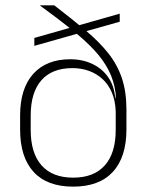

<svg xmlns="http://www.w3.org/2000/svg" viewBox="-20 -684 546 716"><path d="M253 12Q155.5 12 105.2 -43Q55 -98 55 -201V-253.5Q55 -354 104 -408.5Q153 -463 242 -463Q288.5 -463 325.2 -445.2Q362 -427.5 384.2 -395Q406.5 -362.5 409.5 -318L421 -317.5L411.5 -269Q410 -309 397 -339.2Q384 -369.5 362 -389.5Q340 -409.5 311.5 -419.8Q283 -430 250 -430Q174 -430 134.2 -384.5Q94.5 -339 94.5 -253.5V-199.5Q94.5 -113 135 -67.2Q175.5 -21.5 253 -21.5Q330 -21.5 370.8 -67.2Q411.5 -113 411.5 -199.5Q411.5 -225.5 411.5 -251Q411.5 -276.5 411.5 -303.5Q411 -312.5 411 -319.2Q411 -326 411.5 -334.5Q405.5 -382 385.5 -421.2Q365.5 -460.5 330.8 -497.8Q296 -535 245.8 -575Q195.5 -615 129 -663.5V-664H182.5Q249.5 -612.5 300 -570Q350.5 -527.5 384 -485.2Q417.5 -443 434.5 -392.5Q451.5 -342 451.5 -275V-201.5Q451.5 -98 400.8 -43Q350 12 253 12ZM108 -513V-542.5L426.5 -633V-603Z"/></svg>

Font: Anek Tamil Medium ExtraLight
Style: Regular
Weight: 250
Version: Version 1.003